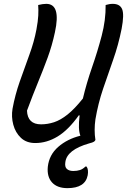

<svg xmlns="http://www.w3.org/2000/svg" viewBox="-20 -726 659 996"><path d="M163 16Q117 16 88.5 -11Q60 -38 49 -79Q38 -120 45 -162Q58 -233 82.5 -303Q107 -373 132 -441Q157 -509 169 -573Q177 -616 178.5 -645.5Q180 -675 178 -700Q202 -706 220 -706Q297 -706 265 -559Q250 -489 227 -426.5Q204 -364 177 -298.5Q150 -233 120 -152Q123 -81 193 -81Q227 -81 260.5 -92Q294 -103 330.5 -132Q367 -161 410 -215Q429 -295 457.5 -377Q486 -459 507.5 -540.5Q529 -622 528 -700Q539 -703 547 -704.5Q555 -706 565 -706Q602 -706 613.5 -678.5Q625 -651 611 -577Q594 -492 567 -416Q540 -340 514.5 -264.5Q489 -189 475 -107Q471 -79 471 -52Q471 -25 475 0Q473 5 467.5 9Q462 13 442 18Q327 51 319 115Q315 140 327 150.5Q339 161 360 161Q380 161 395 156Q410 151 423 138H429Q440 153 435 183Q422 250 330 250Q277 250 250 220.5Q223 191 228 139Q235 77 282 36Q329 -5 397 -22Q384 -55 393 -127L389 -128Q335 -52 279 -18Q223 16 163 16Z"/></svg>

Font: Recursive Mn Csl St
Style: Italic
Weight: 400
Italic angle: -15°
Monospace: yes
Version: Version 1.079;hotconv 1.0.112;makeotfexe 2.5.65598; ttfautoh